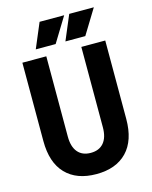

<svg xmlns="http://www.w3.org/2000/svg" viewBox="-134 -998 869 1101"><g transform="rotate(-15 300.0 -448.0)"><path d="M300 16Q183 16 118.5 -51Q54 -118 54 -246V-711H196V-234Q196 -174 223 -142Q250 -110 300 -110Q350 -110 377 -142Q404 -174 404 -234V-711H546V-246Q546 -118 481.5 -51Q417 16 300 16ZM148 -765 210 -912H356L266 -765ZM324 -765 386 -912H532L442 -765Z"/></g></svg>

Font: Geist Mono
Style: Bold
Weight: 700
Monospace: yes
Designer: Basement.studio, Andrés Briganti, Mateo Zaragoza
Foundry: Basement.studio, Vercel, Andrés Briganti, Guido Ferreyra, Mateo Zaragoza
Version: Version 1.500; ttfautohint (v1.8.4.7-5d5b)